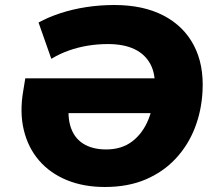

<svg xmlns="http://www.w3.org/2000/svg" viewBox="-20 -736 866 767"><path d="M399 11Q314 11 247 -16.5Q180 -44 136 -95Q92 -146 75 -217Q58 -288 73 -374L81 -423H666L645 -284H196L260 -352Q247 -282 260.5 -234.5Q274 -187 311 -163Q348 -139 404 -139Q466 -139 508 -171Q550 -203 572.5 -258Q595 -313 598 -382Q602 -440 581 -479.5Q560 -519 517.5 -539.5Q475 -560 411 -560Q370 -560 330.5 -553.5Q291 -547 254.5 -534Q218 -521 185 -501L134 -646Q172 -667 220.5 -683Q269 -699 324 -707.5Q379 -716 437 -716Q552 -716 633 -674Q714 -632 754.5 -554.5Q795 -477 789 -371Q785 -293 758 -224Q731 -155 681.5 -102Q632 -49 561.5 -19Q491 11 399 11Z"/></svg>

Font: Nunito Sans 10pt Black
Style: Italic
Weight: 900
Italic angle: -9°
Designer: Vernon Adams
Foundry: Vernon Adams
Version: Version 3.101;gftools[0.9.27]